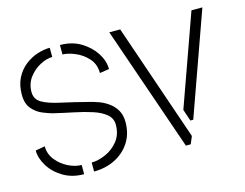

<svg xmlns="http://www.w3.org/2000/svg" viewBox="-78 -639 975 765"><g transform="rotate(-15 409.5 -256.0)"><path d="M223 5V-32Q250 -32 281 -45.5Q312 -59 333.5 -86Q355 -113 355 -153Q355 -179 335 -196Q315 -213 281.5 -224Q248 -235 206.5 -243.5Q165 -252 123 -262Q108 -266 84.5 -275.5Q61 -285 42.5 -306Q24 -327 24 -365Q24 -405 39 -434Q54 -463 78 -481.5Q102 -500 129 -508.5Q156 -517 180 -517V-479Q157 -479 130 -465Q103 -451 83.5 -425.5Q64 -400 64 -365Q64 -335 90 -320Q116 -305 165 -294.5Q214 -284 283 -266Q295 -263 313.5 -256.5Q332 -250 351 -237Q370 -224 382.5 -203.5Q395 -183 395 -153Q395 -105 372 -69.5Q349 -34 310 -14.5Q271 5 223 5ZM182 5Q134 5 97.5 -16.5Q61 -38 40.5 -71Q20 -104 20 -136L59 -143Q59 -111 79 -86Q99 -61 127.5 -47Q156 -33 182 -33ZM347 -368Q347 -405 324.5 -429.5Q302 -454 272.5 -466Q243 -478 222 -478V-517Q271 -517 307.5 -495Q344 -473 365 -440.5Q386 -408 386 -374Z M603 0 425 -515H470L636 -31L623 0ZM646 -92 630 -140 764 -515H809L658 -92Z"/></g></svg>

Font: Stick No Bills ExtraLight
Style: Regular
Weight: 200
Designer: Kosala Senevirathne, Siva Puranthara, Lasantha Premarathna, Tharique Azeez
Foundry: mooniak
Version: Version 2.000